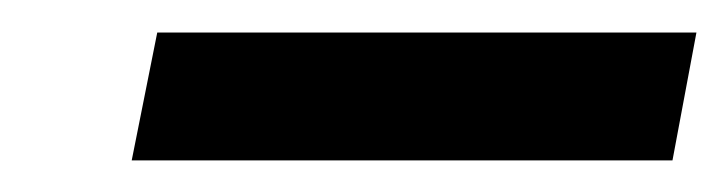

<svg xmlns="http://www.w3.org/2000/svg" viewBox="-20 -687 459 121"><path d="M418.9 -666.5 403.8 -585.9H63L79.1 -666.5Z"/></svg>

Font: Charis
Style: Bold Italic
Weight: 700
Italic angle: -11°
Designer: Walt Agee, Miriam Martin, Annie Olsen, Victor Gaultney, Lorna Priest, Alan Ward, Bob Hallissy, Martin Hosken, Sharon Cor
Foundry: SIL Global
Version: Version 7.000